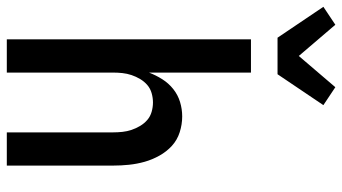

<svg xmlns="http://www.w3.org/2000/svg" viewBox="-284 -784 1029 578"><g transform="rotate(90 231.0 -494.5)"><path d="M60 0V-735H160V-428Q168 -449 180 -468Q192 -487 209.5 -501Q227 -515 248.5 -521.5Q270 -528 292 -528Q316 -528 339.5 -520.5Q363 -513 380.5 -497Q398 -481 410 -459.5Q422 -438 428.5 -415Q435 -392 437.5 -368Q440 -344 440 -320V0H340V-320Q340 -334 338.5 -348Q337 -362 332.5 -375.5Q328 -389 320.5 -401.5Q313 -414 302.5 -423Q292 -432 278 -436Q264 -440 250 -440Q236 -440 222 -436Q208 -432 197.5 -423Q187 -414 179.5 -401.5Q172 -389 167.5 -375.5Q163 -362 161.5 -348Q160 -334 160 -320V0ZM55 -815 -38 -953 16 -989 110 -879 204 -989 258 -953 165 -815Z"/></g></svg>

Font: Iosevka Term Curly Semibold
Style: Regular
Weight: 600
Designer: Belleve Invis
Foundry: Belleve Invis
Version: Version 32.3.0